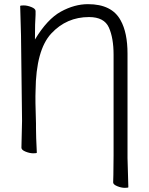

<svg xmlns="http://www.w3.org/2000/svg" viewBox="-20 -728 715 923"><path d="M593 32 597 172Q597 175 580 175Q563 175 543.5 167Q524 159 524 149Q525 138 525 113L526 19V-465Q526 -545 503.5 -595.5Q481 -646 408 -646Q300 -646 226.5 -567Q153 -488 151 -292Q149 -249 153 -134V-113Q153 -73 157 6Q157 9 140 9Q123 9 103 1Q83 -7 83 -18L86 -147L81 -558L77 -699Q77 -702 94 -702Q111 -702 131 -694Q151 -686 151 -675V-657Q148 -621 148 -538Q207 -636 272.5 -672Q338 -708 403 -708Q518 -708 560 -630Q593 -571 593 -470Z"/></svg>

Font: LXGW WenKai Lite
Style: Regular
Weight: 400
Designer: LXGW / Fontworks Inc.
Foundry: LXGW / Fontworks Inc.
Version: Version 1.511; March 25, 2025